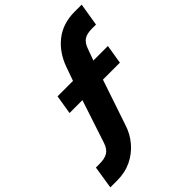

<svg xmlns="http://www.w3.org/2000/svg" viewBox="-310 -845 1165 1165"><g transform="rotate(-45 272.5 -262.5)"><path d="M-58 191 -35 44H-3Q41 44 66.5 28.5Q92 13 105 -26L211 -347L227 -303H86L106 -426H268L228 -396L270 -514Q303 -607 372.5 -661.5Q442 -716 543 -716H603L579 -569H542Q502 -569 478 -554Q454 -539 440 -499L403 -397L390 -426H538L518 -303H351L387 -346L275 -14Q256 47 216.5 93Q177 139 123 165Q69 191 2 191Z"/></g></svg>

Font: Nunito Sans 7pt SemiCondensed Black
Style: Italic
Weight: 900
Width: 4
Italic angle: -9°
Designer: Vernon Adams
Foundry: Vernon Adams
Version: Version 3.101;gftools[0.9.27]